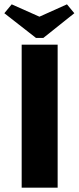

<svg xmlns="http://www.w3.org/2000/svg" viewBox="-45 -866 363 886"><path d="M55 -660H221V0H55ZM121 -691 -25 -805 9 -846 137 -789 264 -846 298 -805 155 -691Z"/></svg>

Font: Sansita
Style: Bold
Weight: 700
Designer: Pablo Cosgaya
Foundry: Omnibus-Type
Version: Version 1.006